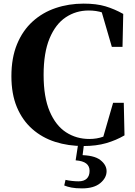

<svg xmlns="http://www.w3.org/2000/svg" viewBox="-20 -787 748 1061"><path d="M441 20Q357 20 285 -3Q213 -26 158.5 -74Q104 -122 73.5 -194.5Q43 -267 43 -366Q43 -467 74 -542.5Q105 -618 160 -668Q215 -718 287.5 -742.5Q360 -767 442 -767Q513 -767 563 -752Q613 -737 661 -710L657 -528H598L536 -741L619 -713V-680Q582 -706 547 -717.5Q512 -729 470 -729Q400 -729 343.5 -691.5Q287 -654 254 -575Q221 -496 221 -373Q221 -250 254.5 -171.5Q288 -93 345 -56Q402 -19 474 -19Q515 -19 550 -31.5Q585 -44 625 -73V-36L544 -8L605 -219H664L668 -39Q622 -12 567 4Q512 20 441 20ZM398 99 414 -5H446L435 82L418 70Q499 70 534 97Q569 124 569 159Q569 196 534 225Q499 254 433 254Q398 254 375 249.5Q352 245 335 238L342 207Q360 211 379 213Q398 215 414 215Q444 215 459.5 200Q475 185 475 157Q475 131 456.5 116.5Q438 102 398 99Z"/></svg>

Font: Noto Serif KR ExtraLight Black
Style: Regular
Weight: 900
Version: Version 2.003-H1;hotconv 1.1.1;makeotfexe 2.6.0